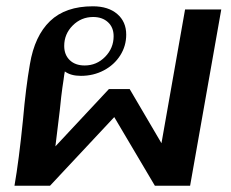

<svg xmlns="http://www.w3.org/2000/svg" viewBox="-20 -590 733 610"><path d="M53 -209Q62 -312 75 -386Q90 -476 139 -523Q188 -570 275 -570Q324 -570 352.5 -545.5Q381 -521 381 -480Q381 -444 362 -414Q343 -384 310 -366.5Q277 -349 237 -349Q205 -349 186 -363Q185 -358 184 -352Q183 -346 182 -337Q178 -312 174.5 -282.5Q171 -253 170 -240L156 -125L326 -307H392L493 -135L568 -560H683L584 0H472L343 -218L139 0H26Q40 -80 53 -209ZM341 -475Q341 -503 323 -519.5Q305 -536 276 -536Q238 -536 211 -509Q184 -482 184 -444Q184 -416 201.5 -399Q219 -382 249 -382Q287 -382 314 -409.5Q341 -437 341 -475Z"/></svg>

Font: Fahkwang Medium
Style: Italic
Weight: 500
Italic angle: -10°
Version: Version 1.000; ttfautohint (v1.6)